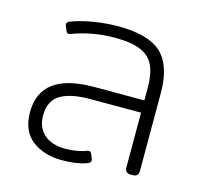

<svg xmlns="http://www.w3.org/2000/svg" viewBox="-86 -632 770 740"><g transform="rotate(15 299.0 -262.5)"><path d="M55 -133Q55 -290 269 -290H469V-343Q469 -396 453.5 -429Q438 -462 401 -478Q364 -494 299 -494Q208 -494 129 -464L121 -462Q113 -462 109 -473L102 -490Q101 -492 101 -496Q101 -505 116 -510Q153 -524 203 -532Q253 -540 299 -540Q420 -540 471.5 -491.5Q523 -443 523 -335V-23Q523 0 500 0H492Q469 0 469 -23V-241H267Q188 -241 147.5 -216.5Q107 -192 107 -133Q107 -86 137.5 -58.5Q168 -31 223 -31Q246 -31 268.5 -35Q291 -39 305 -45L313 -47Q321 -47 325 -36L332 -19Q333 -17 333 -13Q333 -4 318 1Q280 15 221 15Q150 15 102.5 -21Q55 -57 55 -133Z"/></g></svg>

Font: Mitr ExtraLight
Style: Regular
Weight: 275
Designer: Thanarat Vachiruckul
Foundry: Cadson Demak Co.,Ltd.
Version: Version 1.001